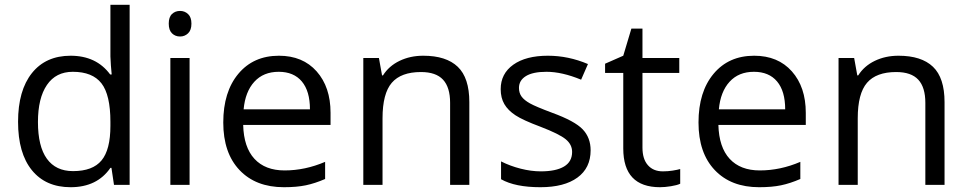

<svg xmlns="http://www.w3.org/2000/svg" viewBox="-20 -780 4085 810"><path d="M450.2 -71.8H445.8Q389.6 9.8 277.8 9.8Q172.9 9.8 114.5 -62Q56.2 -133.8 56.2 -266.1Q56.2 -398.4 114.7 -471.7Q173.3 -544.9 277.8 -544.9Q386.7 -544.9 444.8 -465.8H451.2L447.8 -504.4L445.8 -542V-759.8H526.9V0H460.9ZM288.1 -58.1Q371.1 -58.1 408.4 -103.3Q445.8 -148.4 445.8 -249V-266.1Q445.8 -379.9 408 -428.5Q370.1 -477.1 287.1 -477.1Q215.8 -477.1 178 -421.6Q140.1 -366.2 140.1 -265.1Q140.1 -162.6 177.7 -110.4Q215.3 -58.1 288.1 -58.1Z M779.8 0H698.7V-535.2H779.8ZM691.9 -680.2Q691.9 -708 705.6 -720.9Q719.2 -733.9 739.7 -733.9Q759.3 -733.9 773.4 -720.7Q787.6 -707.5 787.6 -680.2Q787.6 -652.8 773.4 -639.4Q759.3 -626 739.7 -626Q719.2 -626 705.6 -639.4Q691.9 -652.8 691.9 -680.2Z M1177.7 9.8Q1059.1 9.8 990.5 -62.5Q921.9 -134.8 921.9 -263.2Q921.9 -392.6 985.6 -468.8Q1049.3 -544.9 1156.7 -544.9Q1257.3 -544.9 1315.9 -478.8Q1374.5 -412.6 1374.5 -304.2V-252.9H1005.9Q1008.3 -158.7 1053.5 -109.9Q1098.6 -61 1180.7 -61Q1267.1 -61 1351.6 -97.2V-24.9Q1308.6 -6.3 1270.3 1.7Q1231.9 9.8 1177.7 9.8ZM1155.8 -477.1Q1091.3 -477.1 1053 -435.1Q1014.6 -393.1 1007.8 -318.8H1287.6Q1287.6 -395.5 1253.4 -436.3Q1219.2 -477.1 1155.8 -477.1Z M1878.9 0V-346.2Q1878.9 -411.6 1849.1 -443.8Q1819.3 -476.1 1755.9 -476.1Q1671.9 -476.1 1632.8 -430.7Q1593.8 -385.3 1593.8 -280.8V0H1512.7V-535.2H1578.6L1591.8 -461.9H1595.7Q1620.6 -501.5 1665.5 -523.2Q1710.4 -544.9 1765.6 -544.9Q1862.3 -544.9 1911.1 -498.3Q1960 -451.7 1960 -349.1V0Z M2471.7 -146Q2471.7 -71.3 2416 -30.8Q2360.4 9.8 2259.8 9.8Q2153.3 9.8 2093.8 -23.9V-99.1Q2132.3 -79.6 2176.5 -68.4Q2220.7 -57.1 2261.7 -57.1Q2325.2 -57.1 2359.4 -77.4Q2393.6 -97.7 2393.6 -139.2Q2393.6 -170.4 2366.5 -192.6Q2339.4 -214.8 2260.7 -245.1Q2186 -272.9 2154.5 -293.7Q2123 -314.5 2107.7 -340.8Q2092.3 -367.2 2092.3 -403.8Q2092.3 -469.2 2145.5 -507.1Q2198.7 -544.9 2291.5 -544.9Q2377.9 -544.9 2460.4 -509.8L2431.6 -443.8Q2351.1 -477.1 2285.6 -477.1Q2228 -477.1 2198.7 -459Q2169.4 -440.9 2169.4 -409.2Q2169.4 -387.7 2180.4 -372.6Q2191.4 -357.4 2215.8 -343.8Q2240.2 -330.1 2309.6 -304.2Q2404.8 -269.5 2438.2 -234.4Q2471.7 -199.2 2471.7 -146Z M2776.4 -57.1Q2797.9 -57.1 2817.9 -60.3Q2837.9 -63.5 2849.6 -66.9V-4.9Q2836.4 1.5 2810.8 5.6Q2785.2 9.8 2764.6 9.8Q2609.4 9.8 2609.4 -153.8V-472.2H2532.7V-511.2L2609.4 -544.9L2643.6 -659.2H2690.4V-535.2H2845.7V-472.2H2690.4V-157.2Q2690.4 -108.9 2713.4 -83Q2736.3 -57.1 2776.4 -57.1Z M3182.6 9.8Q3064 9.8 2995.4 -62.5Q2926.8 -134.8 2926.8 -263.2Q2926.8 -392.6 2990.5 -468.8Q3054.2 -544.9 3161.6 -544.9Q3262.2 -544.9 3320.8 -478.8Q3379.4 -412.6 3379.4 -304.2V-252.9H3010.7Q3013.2 -158.7 3058.3 -109.9Q3103.5 -61 3185.5 -61Q3272 -61 3356.4 -97.2V-24.9Q3313.5 -6.3 3275.1 1.7Q3236.8 9.8 3182.6 9.8ZM3160.6 -477.1Q3096.2 -477.1 3057.9 -435.1Q3019.5 -393.1 3012.7 -318.8H3292.5Q3292.5 -395.5 3258.3 -436.3Q3224.1 -477.1 3160.6 -477.1Z M3883.8 0V-346.2Q3883.8 -411.6 3854 -443.8Q3824.2 -476.1 3760.7 -476.1Q3676.8 -476.1 3637.7 -430.7Q3598.6 -385.3 3598.6 -280.8V0H3517.6V-535.2H3583.5L3596.7 -461.9H3600.6Q3625.5 -501.5 3670.4 -523.2Q3715.3 -544.9 3770.5 -544.9Q3867.2 -544.9 3916 -498.3Q3964.8 -451.7 3964.8 -349.1V0Z"/></svg>

Font: f08745844
Style: Regular
Weight: 400
Foundry: Ascender Corporation
Version: Version 1.10